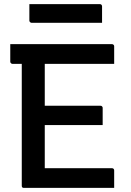

<svg xmlns="http://www.w3.org/2000/svg" viewBox="-20 -915 640 935"><path d="M30 -700H524Q529 -700 531 -698.5Q533 -697 534.5 -695Q536 -693 536 -689Q536 -665 536 -646.5Q536 -628 536 -604H41Q38 -604 35.5 -605.5Q33 -607 31.5 -609.5Q30 -612 30 -615Q30 -638 30 -657.5Q30 -677 30 -700ZM151 -400H469Q473 -400 475 -398.5Q477 -397 478.5 -395Q480 -393 480 -389Q480 -373 480 -359.5Q480 -346 480 -333Q480 -320 480 -306H151ZM97 0Q94 0 92 -0.5Q90 -1 88.5 -2.5Q87 -4 86.5 -6Q86 -8 86 -11Q86 -52 86 -109Q86 -166 86 -233Q86 -300 86 -371.5Q86 -443 86 -514Q86 -585 86 -648H204L198 -630Q198 -610 198 -586.5Q198 -563 198 -540Q198 -489 198 -433.5Q198 -378 198 -321Q198 -264 198 -207Q198 -150 198 -96H524Q530 -96 533 -93Q536 -90 536 -85Q536 -63 536 -42.5Q536 -22 536 0ZM123 -895H466Q471 -895 474 -892Q477 -889 477 -884Q477 -864 477 -844.5Q477 -825 477 -804H134Q131 -804 128.5 -805.5Q126 -807 124.5 -809.5Q123 -812 123 -815Q123 -836 123 -855.5Q123 -875 123 -895Z"/></svg>

Font: Recursive Monospace Medium
Style: Regular
Weight: 500
Version: Version 1.047